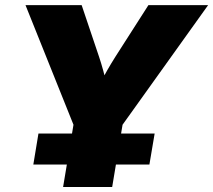

<svg xmlns="http://www.w3.org/2000/svg" viewBox="-20 -748 852 768"><path d="M232.4 0 273.9 -249 82 -727.5H306.6L376.5 -520Q385.3 -493.7 392.6 -466.8Q399.9 -439.9 407.2 -411.6H378.4Q393.6 -439.9 408.9 -466.8Q424.3 -493.7 440.9 -520L573.7 -727.5H812.5L470.2 -249L428.7 0ZM113.3 -89.8 133.8 -213.9H598.6L577.6 -89.8Z"/></svg>

Font: Inter 28pt Black
Style: Italic
Weight: 900
Italic angle: -9.3988°
Designer: Rasmus Andersson
Foundry: rsms
Version: Version 4.001;git-66647c0bb